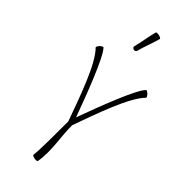

<svg xmlns="http://www.w3.org/2000/svg" viewBox="-352 -1183 1245 1245"><g transform="rotate(45 270.5 -560.5)"><path d="M252 -956C266 -1010 288 -1061 302 -1115C303 -1119 293 -1125 279 -1128C265 -1131 254 -1130 253 -1125C239 -1072 232 -1017 218 -964C216 -956 222 -948 232 -946C241 -944 250 -949 252 -956ZM46 -782C124 -705 201 -480 260 -317C260 -215 260 -45 253 -4C252 0 262 5 276 8C290 10 301 9 302 4C321 -102 295 -209 295 -317C353 -477 430 -704 508 -782C511 -785 506 -796 496 -806C486 -815 476 -821 473 -818C427 -772 339 -541 277 -371C215 -541 127 -772 82 -818C79 -821 68 -815 58 -806C49 -796 43 -785 46 -782Z"/></g></svg>

Font: Nupuram Condensed Thin
Style: Regular
Weight: 100
Width: 3
Designer: Santhosh Thottingal (santhosh.thottingal@gmail.com)
Foundry: SMC
Version: Version 1.000